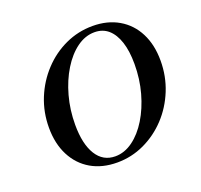

<svg xmlns="http://www.w3.org/2000/svg" viewBox="-107 -702 870 833"><g transform="rotate(-20 327.5 -285.0)"><path d="M300 11.3Q230.6 11.3 179.4 -18.5Q128.2 -48.4 100 -103.2Q71.8 -158.1 71.8 -231.5Q71.8 -303.2 97.6 -366.5Q123.4 -429.8 169 -478.6Q214.5 -527.4 273.8 -554.8Q333.1 -582.3 400 -582.3Q468.5 -582.3 519.8 -552.4Q571 -522.6 598.8 -468.1Q626.6 -413.7 626.6 -340.3Q626.6 -268.5 600.8 -204.8Q575 -141.1 529.8 -92.7Q484.7 -44.4 425.4 -16.5Q366.1 11.3 300 11.3ZM300.8 -16.9Q343.5 -16.9 382.3 -45.2Q421 -73.4 450.8 -122.2Q480.6 -171 498 -233.5Q515.3 -296 515.3 -365.3Q515.3 -425 501.6 -466.9Q487.9 -508.9 462.1 -531.5Q436.3 -554 398.4 -554Q355.6 -554 316.9 -525.8Q278.2 -497.6 248 -448.4Q217.7 -399.2 200.4 -336.3Q183.1 -273.4 183.1 -204.8Q183.1 -116.1 213.7 -66.5Q244.4 -16.9 300.8 -16.9Z"/></g></svg>

Font: Playfair 5pt SemiExpanded Light SemiBold
Style: Italic
Weight: 600
Italic angle: -15.6°
Version: Version 2.001;gftools[0.9.30]